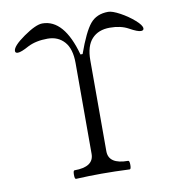

<svg xmlns="http://www.w3.org/2000/svg" viewBox="-78 -746 759 820"><g transform="rotate(-10 302.0 -336.5)"><path d="M186 2.9Q180.2 2.9 180.2 -15.6Q180.2 -34.2 186 -34.2Q270 -34.2 270 -90.8V-484.9Q270 -546.4 242.7 -577.1Q215.3 -607.9 169.9 -607.9Q119.6 -607.9 84 -589.8Q49.8 -570.8 35.2 -570.8Q23.9 -570.8 23.9 -580.1Q23.9 -601.1 77.4 -638.4Q130.9 -675.8 159.2 -675.8Q253.4 -675.8 296.9 -517.1H306.2Q338.9 -608.9 366.7 -642.3Q394.5 -675.8 444.8 -675.8Q462.4 -675.8 495.4 -658Q528.3 -640.1 554.7 -616.9Q581.1 -593.8 581.1 -580.1Q581.1 -570.8 568.8 -570.8Q554.2 -570.8 520 -589.8Q487.3 -607.9 439.9 -607.9Q390.1 -607.9 362.1 -577.6Q334 -547.4 334 -484.9V-90.8Q334 -34.2 418.9 -34.2Q424.8 -34.2 424.8 -15.6Q424.8 2.9 418.9 2.9Q354.5 0 296.9 0Q244.6 0 186 2.9Z"/></g></svg>

Font: Junicode SmCond Light
Style: Regular
Weight: 300
Width: 4
Designer: Peter S. Baker
Version: Version 2.206